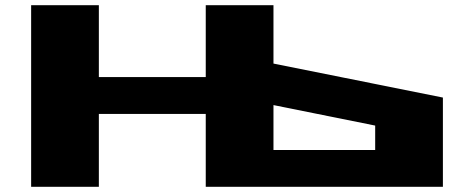

<svg xmlns="http://www.w3.org/2000/svg" viewBox="-20 -720 1777 740"><path d="M100 0V-700H361V-423H773V-700H1034V-475L1687 -344V0H773V-281H361V0ZM1034 -142H1426V-236L1034 -315Z"/></svg>

Font: Stalin One
Style: Regular
Weight: 400
Designer: Jovanny Lemonad
Foundry: Alexey Maslov, Jovanny Lemonad
Version: Version 3.002; ttfautohint (v0.91) -l 8 -r 50 -G 200 -x 0 -w